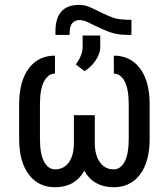

<svg xmlns="http://www.w3.org/2000/svg" viewBox="-20 -763 694 793"><path d="M293.5 -496.6Q320.3 -534.7 321.3 -565.9V-616.2H394V-564.5Q393.1 -539.1 373.3 -511.2Q353.5 -483.4 329.1 -469.2ZM522.9 -681.2V-619.1H502.9Q466.8 -619.1 437 -629.2Q407.2 -639.2 345.7 -669.9Q325.2 -680.2 308.1 -680.2Q290.5 -680.2 278.8 -667.5Q267.1 -654.8 267.1 -618.7H209V-633.3Q209 -742.7 306.6 -742.7Q322.8 -742.7 336.7 -738.8Q350.6 -734.9 390.6 -714.8Q430.7 -694.8 453.1 -688Q475.6 -681.2 522.9 -681.2ZM450.2 -533.2Q518.6 -533.2 558.1 -480.7Q597.7 -428.2 598.1 -334V-190.4Q598.1 -94.7 558.3 -42.2Q518.6 10.3 450.2 10.3Q366.7 10.3 328.1 -57.6Q289.6 10.3 207 10.3Q139.6 10.3 99.9 -41Q60.1 -92.3 59.1 -185.5V-332Q59.1 -427.2 98.6 -480.2Q138.2 -533.2 207 -533.2V-459Q179.7 -459 162.4 -427.7Q145 -396.5 145 -332V-190.4Q145 -126 162.4 -94.7Q179.7 -63.5 207 -63.5Q243.2 -63.5 263.9 -91.8Q284.7 -120.1 285.2 -170.4V-287.1H371.6V-169.9Q372.1 -121.6 392.8 -92.5Q413.6 -63.5 450.2 -63.5Q477.1 -63.5 494.4 -94.7Q511.7 -126 511.7 -190.4V-332Q511.7 -396.5 494.4 -427.7Q477.1 -459 450.2 -459Z"/></svg>

Font: MAUL Condensed
Style: Condensed Regular
Weight: 400
Designer: MAUL
Version: Version 1.0; 2020; ttfautohint (v1.8.3)